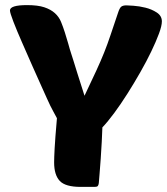

<svg xmlns="http://www.w3.org/2000/svg" viewBox="-20 -732 654 752"><path d="M296 0Q236 0 214 -23.5Q192 -47 192 -96Q192 -113 194 -151Q196 -189 203 -269Q195 -284 189 -295Q183 -306 177 -318Q171 -330 164 -346Q157 -362 146 -386Q129 -423 107.5 -472Q86 -521 66 -566.5Q46 -612 32.5 -647Q19 -682 19 -691Q19 -712 86 -712Q128 -712 153.5 -703.5Q179 -695 195 -680.5Q211 -666 219 -646.5Q227 -627 234 -605Q243 -576 247 -562Q251 -548 253.5 -539Q256 -530 259 -521.5Q262 -513 267.5 -495Q273 -477 283 -445Q293 -413 311 -357Q340 -418 357.5 -456Q375 -494 388 -526.5Q401 -559 412.5 -593.5Q424 -628 442 -681Q448 -700 454.5 -705.5Q461 -711 475 -711Q480 -711 502.5 -709.5Q525 -708 549.5 -702Q574 -696 594 -683Q614 -670 614 -648Q614 -631 602.5 -600Q591 -569 572.5 -530.5Q554 -492 529.5 -449Q505 -406 479 -365Q453 -324 427.5 -289.5Q402 -255 381 -233Q380 -209 378.5 -176Q377 -143 374.5 -110.5Q372 -78 370 -51.5Q368 -25 367 -15Q366 -7 363 -3.5Q360 0 351 0Z"/></svg>

Font: Poetsen One
Style: Regular
Weight: 400
Designer: Pablo Impallari, Rodrigo Fuenzalida
Foundry: Pablo Impallari, Rodrigo Fuenzalida
Version: Version 1.001; ttfautohint (v0.93) -l 8 -r 50 -G 200 -x 14 -